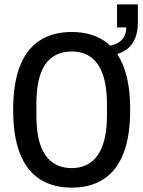

<svg xmlns="http://www.w3.org/2000/svg" viewBox="-20 -844 654 876"><path d="M307 12Q221 12 161.5 -26.5Q102 -65 71 -143.5Q40 -222 40 -343Q40 -464 71 -542.5Q102 -621 161.5 -659.5Q221 -698 307 -698Q393 -698 452.5 -659.5Q512 -621 543 -542.5Q574 -464 574 -343Q574 -222 543 -143.5Q512 -65 452.5 -26.5Q393 12 307 12ZM307 -77Q346 -77 376 -92Q406 -107 426.5 -137Q447 -167 457.5 -212Q468 -257 468 -318V-369Q468 -430 457.5 -475Q447 -520 426.5 -550Q406 -580 376 -594.5Q346 -609 307 -609Q268 -609 237.5 -594.5Q207 -580 186.5 -550Q166 -520 156 -475Q146 -430 146 -369V-318Q146 -257 156 -212Q166 -167 186.5 -137Q207 -107 237.5 -92Q268 -77 307 -77ZM458 -590V-634Q503 -634 529.5 -656.5Q556 -679 556 -719H514V-824H609V-739Q609 -692 591.5 -658.5Q574 -625 540 -607.5Q506 -590 458 -590Z"/></svg>

Font: Archivo Condensed Medium
Style: Regular
Weight: 500
Width: 3
Designer: Hector Gatti
Foundry: Omnibus-Type
Version: Version 2.001